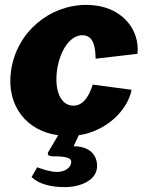

<svg xmlns="http://www.w3.org/2000/svg" viewBox="-20 -546 603 785"><path d="M317 -402C367 -402 370 -343 371 -306L542 -326C553 -423 479 -526 333 -526C183 -526 48 -416 25 -256C5 -111 91 -10 218 7L177 76C172 87 180 93 194 93C257 93 274 101 271 120C268 141 244 157 213 157C187 157 158 147 132 138L109 178C141 208 191 219 244 219C309 219 369 192 376 144C382 102 359 52 281 52L302 7C420 -11 503 -99 518 -179L359 -200C349 -170 329 -114 280 -114C230 -114 202 -172 213 -258C225 -341 267 -402 317 -402Z"/></svg>

Font: United Sans Black
Style: Italic
Weight: 900
Italic angle: -8°
Designer: Pablo Impallari, Rodrigo Fuenzalida (Modified by Dan O. Williams)
Version: Version 1.000;PS 001.000;hotconv 1.0.88;makeotf.lib2.5.64775